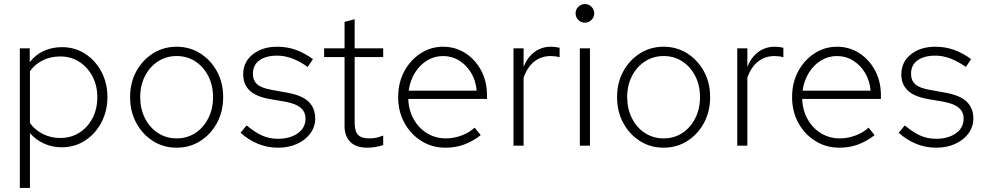

<svg xmlns="http://www.w3.org/2000/svg" viewBox="-20 -720 4868 949"><path d="M78 209V-481H127V-413Q157 -451 198 -469Q239 -487 286 -487Q350 -487 401 -454Q452 -421 481.5 -365Q511 -309 511 -240Q511 -172 481.5 -115.5Q452 -59 401 -25.5Q350 8 284 8Q240 8 199.5 -9.5Q159 -27 128 -62V209ZM278 -38Q331 -38 372 -64Q413 -90 437 -135.5Q461 -181 461 -239Q461 -298 436.5 -343.5Q412 -389 371 -415Q330 -441 278 -441Q230 -441 191 -421.5Q152 -402 128 -368V-112Q152 -78 191.5 -58Q231 -38 278 -38Z M853 10Q788 10 736 -23Q684 -56 653.5 -112.5Q623 -169 623 -240Q623 -311 653.5 -367Q684 -423 736 -456Q788 -489 853 -489Q918 -489 970 -456Q1022 -423 1052.5 -367Q1083 -311 1083 -240Q1083 -169 1052.5 -112.5Q1022 -56 970 -23Q918 10 853 10ZM853 -36Q905 -36 945.5 -62.5Q986 -89 1009.5 -135.5Q1033 -182 1033 -240Q1033 -298 1009.5 -344Q986 -390 945.5 -416.5Q905 -443 853 -443Q802 -443 761 -416.5Q720 -390 696.5 -344Q673 -298 673 -240Q673 -182 696.5 -135.5Q720 -89 761 -62.5Q802 -36 853 -36Z M1355 10Q1300 10 1253 -10Q1206 -30 1169 -64L1199 -100Q1240 -66 1275.5 -50Q1311 -34 1354 -34Q1413 -34 1451.5 -61Q1490 -88 1490 -134Q1490 -166 1467 -186.5Q1444 -207 1392 -217L1316 -230Q1246 -242 1214 -272.5Q1182 -303 1182 -352Q1182 -414 1229.5 -451.5Q1277 -489 1350 -489Q1398 -489 1440 -474.5Q1482 -460 1527 -428L1501 -389Q1463 -416 1425.5 -430.5Q1388 -445 1350 -445Q1295 -445 1262.5 -422Q1230 -399 1230 -355Q1230 -323 1250.5 -304Q1271 -285 1322 -276L1399 -262Q1473 -249 1505.5 -217Q1538 -185 1538 -135Q1538 -93 1513.5 -60Q1489 -27 1447.5 -8.5Q1406 10 1355 10Z M1796 10Q1740 10 1711.5 -18.5Q1683 -47 1683 -97V-438H1582V-481H1683V-612L1733 -625V-481H1874V-438H1733V-113Q1733 -72 1749.5 -54Q1766 -36 1805 -36Q1827 -36 1841.5 -39.5Q1856 -43 1874 -50V-3Q1835 10 1796 10Z M2182 10Q2116 10 2063 -23Q2010 -56 1979 -112.5Q1948 -169 1948 -240Q1948 -311 1978 -367Q2008 -423 2058.5 -456Q2109 -489 2170 -489Q2231 -489 2280 -457.5Q2329 -426 2358 -372Q2387 -318 2387 -250V-231H1998Q2000 -175 2025 -130.5Q2050 -86 2091.5 -61Q2133 -36 2184 -36Q2224 -36 2262 -50.5Q2300 -65 2326 -89L2356 -52Q2316 -21 2273.5 -5.5Q2231 10 2182 10ZM2000 -272H2336Q2332 -321 2309 -359.5Q2286 -398 2250 -420.5Q2214 -443 2170 -443Q2127 -443 2091 -421Q2055 -399 2031 -360.5Q2007 -322 2000 -272Z M2518 0V-481H2568V-390Q2587 -437 2622 -463Q2657 -489 2703 -489Q2724 -489 2746 -484V-437Q2737 -440 2725 -441.5Q2713 -443 2702 -443Q2655 -443 2620.5 -415.5Q2586 -388 2568 -336V0Z M2871 -608Q2852 -608 2838.5 -621.5Q2825 -635 2825 -654Q2825 -673 2838.5 -686.5Q2852 -700 2871 -700Q2890 -700 2903.5 -686.5Q2917 -673 2917 -654Q2917 -635 2903.5 -621.5Q2890 -608 2871 -608ZM2846 0V-481H2896V0Z M3260 10Q3195 10 3143 -23Q3091 -56 3060.5 -112.5Q3030 -169 3030 -240Q3030 -311 3060.5 -367Q3091 -423 3143 -456Q3195 -489 3260 -489Q3325 -489 3377 -456Q3429 -423 3459.5 -367Q3490 -311 3490 -240Q3490 -169 3459.5 -112.5Q3429 -56 3377 -23Q3325 10 3260 10ZM3260 -36Q3312 -36 3352.5 -62.5Q3393 -89 3416.5 -135.5Q3440 -182 3440 -240Q3440 -298 3416.5 -344Q3393 -390 3352.5 -416.5Q3312 -443 3260 -443Q3209 -443 3168 -416.5Q3127 -390 3103.5 -344Q3080 -298 3080 -240Q3080 -182 3103.5 -135.5Q3127 -89 3168 -62.5Q3209 -36 3260 -36Z M3624 0V-481H3674V-390Q3693 -437 3728 -463Q3763 -489 3809 -489Q3830 -489 3852 -484V-437Q3843 -440 3831 -441.5Q3819 -443 3808 -443Q3761 -443 3726.5 -415.5Q3692 -388 3674 -336V0Z M4129 10Q4063 10 4010 -23Q3957 -56 3926 -112.5Q3895 -169 3895 -240Q3895 -311 3925 -367Q3955 -423 4005.5 -456Q4056 -489 4117 -489Q4178 -489 4227 -457.5Q4276 -426 4305 -372Q4334 -318 4334 -250V-231H3945Q3947 -175 3972 -130.5Q3997 -86 4038.5 -61Q4080 -36 4131 -36Q4171 -36 4209 -50.5Q4247 -65 4273 -89L4303 -52Q4263 -21 4220.5 -5.5Q4178 10 4129 10ZM3947 -272H4283Q4279 -321 4256 -359.5Q4233 -398 4197 -420.5Q4161 -443 4117 -443Q4074 -443 4038 -421Q4002 -399 3978 -360.5Q3954 -322 3947 -272Z M4608 10Q4553 10 4506 -10Q4459 -30 4422 -64L4452 -100Q4493 -66 4528.5 -50Q4564 -34 4607 -34Q4666 -34 4704.5 -61Q4743 -88 4743 -134Q4743 -166 4720 -186.5Q4697 -207 4645 -217L4569 -230Q4499 -242 4467 -272.5Q4435 -303 4435 -352Q4435 -414 4482.5 -451.5Q4530 -489 4603 -489Q4651 -489 4693 -474.5Q4735 -460 4780 -428L4754 -389Q4716 -416 4678.5 -430.5Q4641 -445 4603 -445Q4548 -445 4515.5 -422Q4483 -399 4483 -355Q4483 -323 4503.5 -304Q4524 -285 4575 -276L4652 -262Q4726 -249 4758.5 -217Q4791 -185 4791 -135Q4791 -93 4766.5 -60Q4742 -27 4700.5 -8.5Q4659 10 4608 10Z"/></svg>

Font: Red Hat Text Light
Style: Regular
Weight: 300
Designer: Pentagram, MCKL
Foundry: Pentagram, MCKL
Version: Version 1.023; ttfautohint (v1.8.3)